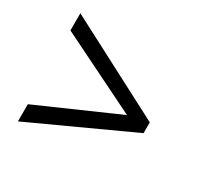

<svg xmlns="http://www.w3.org/2000/svg" viewBox="-113 -700 777 755"><g transform="rotate(30 275.5 -322.5)"><path d="M50 -155 409 -313 50 -490V-568L501 -333V-284L50 -77Z"/></g></svg>

Font: hindi115
Style: Book
Weight: 400
Designer: Jelle Bosma - Monotype Design Team
Foundry: Monotype Imaging Inc.
Version: Version 2.003